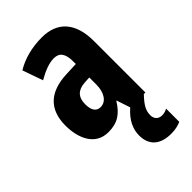

<svg xmlns="http://www.w3.org/2000/svg" viewBox="-240 -641 958 958"><g transform="rotate(-45 239.0 -161.5)"><path d="M363 98C363 68 373 44 415 0H426V-363C426 -494 363 -560 255 -560C184 -560 121 -543 70 -512L108 -404C155 -431 192 -444 224 -444C263 -444 281 -418 281 -365V-346L211 -343C92 -338 27 -280 27 -165C27 -76 63 10 156 10C222 10 259 -17 294 -73H296L320 -1C270 42 252 88 252 129C252 197 292 237 373 237C403 237 427 230 442 223V130C432 135 422 140 404 140C378 140 363 122 363 98ZM247 -249 281 -251V-201C281 -143 254 -106 217 -106C188 -106 172 -127 172 -171C172 -220 197 -246 247 -249Z"/></g></svg>

Font: Noto Sans Georgian ExtraCondensed ExtraBold
Style: Regular
Weight: 800
Width: 2
Designer: Monotype Design Team, Akaki Razmadze
Foundry: Google LLC
Version: Version 2.005